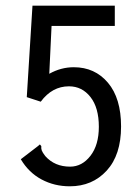

<svg xmlns="http://www.w3.org/2000/svg" viewBox="-20 -643 490 674"><path d="M225 11Q171 11 126 -13Q81 -37 53 -84L113 -130L120 -136L125 -130Q124 -122 126.5 -115Q129 -108 139 -95Q172 -58 226 -58Q268 -58 297.5 -96Q327 -134 327 -198Q327 -265 297.5 -302.5Q268 -340 222 -340Q163 -340 123 -286L74 -302L94 -623H383V-552H161L153 -384Q194 -407 239 -407Q313 -407 359 -352.5Q405 -298 405 -199Q405 -99 354.5 -44Q304 11 225 11Z"/></svg>

Font: Inconsolata SemiCondensed Medium
Style: Regular
Weight: 500
Width: 4
Monospace: yes
Designer: Raph Levien, Cyreal, Brenton Simpson
Foundry: Raph Levien, Cyreal, Google
Version: Version 3.001; ttfautohint (v1.8.2.53-6de2)